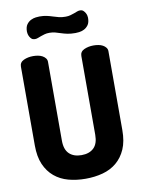

<svg xmlns="http://www.w3.org/2000/svg" viewBox="-101 -1015 808 1089"><g transform="rotate(-10 303.0 -470.0)"><path d="M399 -684Q399 -709 423 -720Q447 -731 477 -731Q491 -731 505 -728.5Q519 -726 530 -720Q541 -714 548 -705Q555 -696 555 -684V-230Q555 -165 535.5 -120.5Q516 -76 482 -47.5Q448 -19 402 -6.5Q356 6 303 6Q250 6 204 -6.5Q158 -19 124 -47.5Q90 -76 70.5 -120.5Q51 -165 51 -230V-684Q51 -709 75 -720Q99 -731 129 -731Q143 -731 157 -728.5Q171 -726 182 -720Q193 -714 200 -705Q207 -696 207 -684V-230Q207 -179 232.5 -154.5Q258 -130 303 -130Q348 -130 373.5 -154.5Q399 -179 399 -230ZM243 -845Q227 -845 215 -841.5Q203 -838 193 -834.5Q183 -831 174.5 -827.5Q166 -824 157 -824Q145 -824 138 -830Q131 -836 126.5 -844.5Q122 -853 120.5 -861Q119 -869 119 -873Q119 -900 129.5 -914.5Q140 -929 154.5 -936Q169 -943 183 -944.5Q197 -946 204 -946Q227 -946 245 -942Q263 -938 279.5 -932.5Q296 -927 312.5 -923Q329 -919 350 -919Q366 -919 378 -922.5Q390 -926 400 -929.5Q410 -933 418.5 -936.5Q427 -940 436 -940Q448 -940 455 -933.5Q462 -927 466.5 -919Q471 -911 472.5 -903Q474 -895 474 -891Q474 -864 463.5 -849.5Q453 -835 438.5 -828Q424 -821 410 -819.5Q396 -818 389 -818Q362 -818 343 -822Q324 -826 307.5 -831.5Q291 -837 276 -841Q261 -845 243 -845Z"/></g></svg>

Font: AkaAcidDosis
Style: ExtraBold
Weight: 800
Designer: Edgar Tolentino, Pablo Impallari, Igino Marini, Aka-Acid
Foundry: Edgar Tolentino, Pablo Impallari, Igino Marini, Aka-Acid
Version: Version 1.007